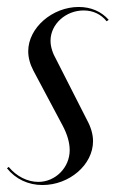

<svg xmlns="http://www.w3.org/2000/svg" viewBox="-53 -523 339 551"><path d="M259 -466C238 -490 208 -503 173 -503C97 -503 28 -443 28 -376C28 -358 33 -339 43 -320L126 -164C140 -138 147 -114 147 -92C147 -42 106 -1 57 -1C26 -1 -6 -17 -28 -44L-33 -40C-8 -9 28 8 69 8C146 8 214 -50 214 -118C214 -137 208 -158 197 -178L109 -351C98 -370 92 -389 92 -406C92 -454 136 -493 187 -493C214 -493 237 -482 253 -462Z"/></svg>

Font: Moniqa Ita Display
Style: Italic
Weight: 400
Italic angle: -10°
Designer: Rajesh Rajput
Foundry: Rajesh Rajput
Version: Version 1.000